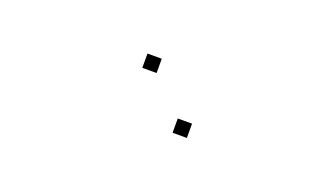

<svg xmlns="http://www.w3.org/2000/svg" viewBox="-30 -889 660 379"><g transform="rotate(20 300.0 -700.0)"><path d="M236 -765Q235 -765 235 -765Q235 -765 235 -764V-736Q235 -735 235 -735Q235 -735 236 -735H264Q265 -735 265 -735Q265 -735 265 -736V-764Q265 -765 265 -765Q265 -765 264 -765ZM336 -665Q335 -665 335 -665Q335 -665 335 -664V-636Q335 -635 335 -635Q335 -635 336 -635H364Q365 -635 365 -635Q365 -635 365 -636V-664Q365 -665 365 -665Q365 -665 364 -665Z"/></g></svg>

Font: Doto Black Thin
Style: Regular
Weight: 250
Monospace: yes
Version: Version 1.000